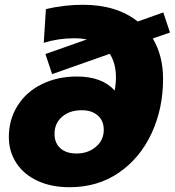

<svg xmlns="http://www.w3.org/2000/svg" viewBox="-20 -769 731 803"><path d="M619 -608Q662 -536 662 -439Q662 -315 614 -211.5Q566 -108 477.5 -47Q389 14 271 14Q195 14 137.5 -12.5Q80 -39 48.5 -87Q17 -135 17 -196Q17 -269 53.5 -327Q90 -385 155 -417Q220 -449 302 -449Q407 -449 460 -390L462 -405Q465 -426 465 -445Q465 -504 439 -544L198 -459L170 -543L343 -604Q318 -609 292 -609Q224 -609 163 -590L172 -731Q249 -749 327 -749Q468 -749 556 -679L663 -717L691 -633ZM414 -226Q414 -264 389 -286Q364 -308 322 -308Q271 -308 239.5 -280.5Q208 -253 208 -209Q208 -171 232.5 -149Q257 -127 300 -127Q348 -127 381 -155Q414 -183 414 -226Z"/></svg>

Font: Idrija
Style: Italic
Weight: 800
Italic angle: -11.3°
Designer: Julieta Ulanovsky
Foundry: Julieta Ulanovsky
Version: Version 7.200